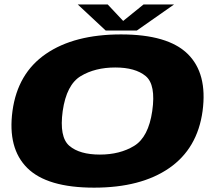

<svg xmlns="http://www.w3.org/2000/svg" viewBox="-20 -836 967 862"><path d="M402.5 6.5Q612.5 6.5 739.5 -81.2Q866.5 -169 889.5 -337.5Q912 -506 822.8 -593.8Q733.5 -681.5 523.5 -681.5Q313.5 -681.5 186.2 -594.2Q59 -507 36 -337.5Q13.5 -170 102.5 -81.8Q191.5 6.5 402.5 6.5ZM428.5 -142Q337.5 -142 291.5 -181.2Q245.5 -220.5 261.5 -337.5Q278.5 -456 342.8 -494.5Q407 -533 497.5 -533Q587.5 -533 634 -494.5Q680.5 -456 663.5 -337.5Q646.5 -220.5 582.5 -181.2Q518.5 -142 428.5 -142ZM454.5 -699H594.5L761.5 -816H624.5L533 -742L463.5 -816H329Z"/></svg>

Font: Anybody Expanded ExtraBold
Style: Italic
Weight: 800
Width: 7
Italic angle: -10°
Version: Version 1.113;gftools[0.9.25]